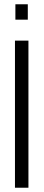

<svg xmlns="http://www.w3.org/2000/svg" viewBox="-20 -878 204 898"><path d="M50 0V-688H113V0ZM52 -786V-858H110V-786Z"/></svg>

Font: Saira Ultra Condensed
Style: Regular
Weight: 400
Width: 1
Designer: Hector Gatti with collaboration of the Omnibus-Type team
Foundry: Omnibus-Type
Version: Version 1.001; ttfautohint (v1.8)